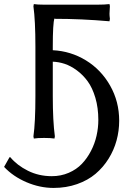

<svg xmlns="http://www.w3.org/2000/svg" viewBox="-71 -675 684 949"><path d="M189.9 -200.2Q189.9 -76.2 200.2 -1L198.2 9.8Q180.2 6.8 147 6.8Q114.3 6.8 96.2 9.8L94.2 -1Q104 -68.8 104 -200.2V-444.8Q104 -572.8 94.2 -644L96.2 -654.8Q112.8 -651.9 147 -651.9H410.2Q446.3 -651.9 470.2 -654.8L472.2 -645Q470.2 -616.7 470.2 -606.9Q470.2 -597.7 472.2 -582L470.2 -569.8Q331.5 -582 198.2 -582V-586.9Q189.9 -557.6 189.9 -444.8V-426.8Q278.8 -422.4 353.8 -376.5Q428.7 -330.6 473.4 -251.7Q518.1 -172.9 518.1 -78.1Q518.1 -28.3 505.1 19.3Q492.2 66.9 465.6 109.6Q439 152.3 401.1 184.3Q363.3 216.3 309.8 235.1Q256.3 253.9 193.8 253.9Q126 253.9 59.8 225.6Q-6.3 197.3 -50.8 149.9L-23.9 102.1H-20Q13.2 142.1 66.9 168.9Q120.6 195.8 185.1 195.8Q230 195.8 268.6 179.2Q307.1 162.6 333.5 135Q359.9 107.4 378.7 71Q397.5 34.7 406.2 -4.2Q415 -43 415 -82Q415 -142.1 400.4 -191.7Q385.7 -241.2 362.3 -273.2Q338.9 -305.2 308.6 -327.4Q278.3 -349.6 248.8 -359.4Q219.2 -369.1 189.9 -370.1Z"/></svg>

Font: Linear Smooth Low Contrast
Style: Regular
Weight: 500
Designer: Philipp H. Poll, Flanker
Foundry: Philipp H. Poll, reworked by Flanker
Version: Version 1.010 | FøM Fix